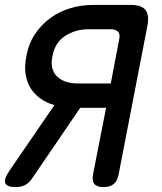

<svg xmlns="http://www.w3.org/2000/svg" viewBox="-40 -750 660 780"><path d="M410 -411 444 -589Q449 -610 440 -620.5Q431 -631 410 -631H318Q266 -631 224.5 -604Q183 -577 173 -521Q167 -494 172.5 -473Q178 -452 192.5 -438.5Q207 -425 228 -418Q249 -411 275 -411ZM181 -323Q149 -332 124.5 -349.5Q100 -367 84.5 -391.5Q69 -416 64 -449Q59 -482 67 -521Q76 -572 101.5 -610.5Q127 -649 163.5 -676Q200 -703 245 -716.5Q290 -730 338 -730H491Q535 -730 551 -709.5Q567 -689 559 -646L442 -42Q437 -15 422 -2.5Q407 10 380 10Q354 10 343.5 -2.5Q333 -15 338 -42L391 -312H286L89 -23Q76 -5 60.5 2.5Q45 10 23 10Q-12 10 -18.5 -6Q-25 -22 -2 -56Z"/></svg>

Font: Maple Mono Medium
Style: Italic
Weight: 500
Italic angle: -10°
Monospace: yes
Designer: subframe7536
Version: Version 7.000